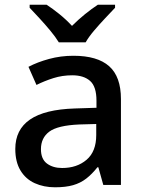

<svg xmlns="http://www.w3.org/2000/svg" viewBox="-20 -786 614 816"><path d="M292 -549Q394 -549 444 -504.5Q494 -460 494 -365V0H419L398 -75H394Q371 -46 346.5 -27Q322 -8 290.5 1Q259 10 214 10Q166 10 127.5 -7.5Q89 -25 67 -61.5Q45 -98 45 -153Q45 -235 107.5 -278Q170 -321 298 -325L390 -328V-358Q390 -418 363 -442Q336 -466 287 -466Q245 -466 207 -454Q169 -442 135 -425L101 -502Q139 -522 188.5 -535.5Q238 -549 292 -549ZM317 -257Q225 -253 189.5 -226.5Q154 -200 154 -152Q154 -110 179.5 -91Q205 -72 244 -72Q307 -72 348 -107Q389 -142 389 -212V-259ZM230 -606Q216 -629 194 -655.5Q172 -682 148 -708Q124 -734 106 -753V-766H178Q204 -749 232.5 -726Q261 -703 286 -676Q313 -703 341.5 -726Q370 -749 396 -766H469V-753Q451 -734 426.5 -708Q402 -682 379.5 -655.5Q357 -629 344 -606Z"/></svg>

Font: Noto Sans Armenian Medium
Style: Regular
Weight: 500
Designer: Monotype Design Team
Foundry: Monotype Imaging Inc.
Version: Version 2.007